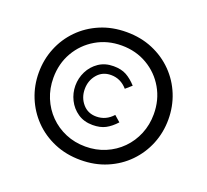

<svg xmlns="http://www.w3.org/2000/svg" viewBox="-128 -899 1152 1069"><g transform="rotate(20 448.0 -364.5)"><path d="M64.9 -364.7Q64.9 -441.9 92.8 -510.5Q120.6 -579.1 171.9 -631.3Q223.1 -683.6 293.5 -713.4Q363.8 -743.2 448.7 -743.2Q533.7 -743.2 604 -713.4Q674.3 -683.6 725.6 -631.3Q776.9 -579.1 804.7 -510.5Q832.5 -441.9 832.5 -364.7Q832.5 -287.6 804.7 -219.2Q776.9 -150.9 725.8 -98.4Q674.8 -45.9 604.2 -15.9Q533.7 14.2 448.7 14.2Q363.8 14.2 293.2 -15.9Q222.7 -45.9 171.6 -98.4Q120.6 -150.9 92.8 -219.2Q64.9 -287.6 64.9 -364.7ZM151.4 -364.7Q151.4 -301.8 173.8 -247.3Q196.3 -192.9 236.6 -152.1Q276.9 -111.3 331.1 -88.4Q385.3 -65.4 448.7 -65.4Q512.2 -65.4 566.4 -88.4Q620.6 -111.3 660.9 -152.1Q701.2 -192.9 723.6 -247.3Q746.1 -301.8 746.1 -364.7Q746.1 -449.2 707 -516.8Q668 -584.5 600.6 -624Q533.2 -663.6 448.7 -663.6Q364.3 -663.6 296.9 -624Q229.5 -584.5 190.4 -516.8Q151.4 -449.2 151.4 -364.7ZM581.5 -474.1 545.9 -442.9Q505.9 -488.8 448.7 -488.8Q398.4 -488.8 367.7 -452.4Q336.9 -416 336.9 -365.7Q336.9 -315.4 367.7 -279.3Q398.4 -243.2 448.7 -243.2Q505.9 -243.2 545.9 -288.1L581.5 -256.8Q552.2 -224.6 521.5 -208.3Q490.7 -191.9 445.3 -191.9Q394.5 -191.9 357.7 -217Q320.8 -242.2 301 -282Q281.2 -321.8 281.2 -365.7Q281.2 -410.2 301 -450Q320.8 -489.7 357.7 -514.9Q394.5 -540 445.3 -540Q490.7 -540 521.5 -523.2Q552.2 -506.3 581.5 -474.1Z"/></g></svg>

Font: Estedad-FD SemiBold
Style: Regular
Weight: 600
Designer: Amin Abedi
Version: Version 7.3